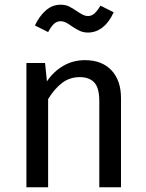

<svg xmlns="http://www.w3.org/2000/svg" viewBox="-20 -794 619 814"><path d="M493 -378V0H401V-365Q401 -421 380 -444Q359 -467 318 -467Q276 -467 244 -443Q212 -419 184 -374V0H92V-527H171L179 -449Q207 -491 248.5 -515Q290 -539 340 -539Q412 -539 452.5 -496Q493 -453 493 -378ZM284 -683Q269 -694 258.5 -699Q248 -704 237 -704Q221 -704 209 -693Q197 -682 184 -658L128 -686Q147 -726 174.5 -750Q202 -774 237 -774Q258 -774 273 -766.5Q288 -759 307 -746Q310 -744 319.5 -738Q329 -732 337 -729Q345 -726 353 -726Q368 -726 380 -736.5Q392 -747 406 -770L462 -742Q443 -700 415 -678Q387 -656 353 -656Q334 -656 318.5 -663Q303 -670 284 -683Z"/></svg>

Font: FiraGO
Style: Regular
Weight: 400
Designer: bBox Type
Foundry: bBox Type GmbH
Version: Version 1.001;April 20, 2020;FontCreator 12.0.0.2555 64-bit